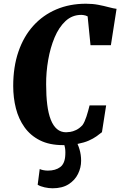

<svg xmlns="http://www.w3.org/2000/svg" viewBox="-20 -772 646 1032"><path d="M318.5 8Q245.5 8 194.5 -17.8Q143.5 -43.5 111.8 -88Q80 -132.5 65.5 -189.5Q51 -246.5 51 -310Q51 -412.5 79 -494.2Q107 -576 159 -633.5Q211 -691 282.8 -721.5Q354.5 -752 442 -752Q478 -752 509 -746Q540 -740 565 -733.2Q590 -726.5 606.5 -724.5L576 -529H466.5L451 -684Q445.5 -687 439.2 -688.8Q433 -690.5 427.2 -691.2Q421.5 -692 417 -692Q368 -692 332.2 -658.8Q296.5 -625.5 273.5 -570.8Q250.5 -516 239 -449.8Q227.5 -383.5 228 -318Q228 -257 234 -209.2Q240 -161.5 253 -128.5Q266 -95.5 286.5 -78.2Q307 -61 335 -61Q343 -61 357.2 -63Q371.5 -65 389 -73.2Q406.5 -81.5 423 -99Q429 -107 434.5 -119.2Q440 -131.5 444.8 -146Q449.5 -160.5 453.8 -176Q458 -191.5 461.5 -205.5H550.5L528 -61.5Q515.5 -51.5 498.5 -39.2Q481.5 -27 457 -16.2Q432.5 -5.5 398.5 1.2Q364.5 8 318.5 8ZM355.5 -16 387.5 -14Q398 0 407 29.5Q416 59 416 92.5Q416 129 399.2 163Q382.5 197 348.5 218.5Q314.5 240 262.5 240Q242.5 240 219.8 235Q197 230 182.5 221L193.5 136.5Q200 140 212.5 142.5Q225 145 237.5 145Q278.5 145 303.8 126Q329 107 331 60.5Q332.5 31.5 327.5 14.5Q322.5 -2.5 320 -14Z"/></svg>

Font: Merriweather 24pt SemiCondensed Black
Style: Italic
Weight: 900
Width: 4
Italic angle: -7.8°
Designer: Eben Sorkin
Foundry: Eben Sorkin
Version: Version 2.101